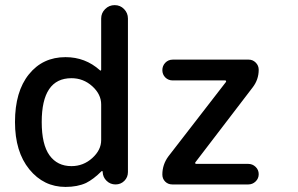

<svg xmlns="http://www.w3.org/2000/svg" viewBox="-20 -779 1176 757"><path d="M39.1 -297.9Q39.1 -418 93.8 -485.8Q148.4 -553.7 238.3 -553.7Q316.4 -553.7 374 -502Q375 -500 377 -501Q378.9 -502 378.9 -503.9V-706.1Q378.9 -727.5 394.5 -743.2Q410.2 -758.8 432.1 -758.8Q454.1 -758.8 469.2 -743.2Q484.4 -727.5 484.4 -706.1V-100.6Q484.4 -80.1 470.2 -65.9Q456.1 -51.8 435.5 -51.8Q415 -51.8 400.4 -65.9Q385.7 -80.1 384.8 -100.6V-101.6Q384.8 -103.5 383.3 -104.5Q381.8 -105.5 379.9 -103.5Q348.6 -72.3 319.3 -57.6Q285.2 -42 238.3 -42Q152.3 -42 95.7 -111.3Q39.1 -180.7 39.1 -297.9ZM378.9 -367.2Q378.9 -407.2 343.8 -439Q308.6 -470.7 261.7 -470.7Q144.5 -470.7 144.5 -297.9Q144.5 -209 175.3 -166.5Q206.1 -124 261.7 -124Q308.6 -124 343.8 -155.8Q378.9 -187.5 378.9 -226.6ZM661.1 -543.9H960.9Q976.6 -543.9 988.3 -532.2Q1000 -520.5 1000 -503.9Q1000 -464.8 975.6 -433.6L750 -138.7Q749 -136.7 750 -134.8Q751 -132.8 752.9 -132.8H959Q975.6 -132.8 987.8 -121.1Q1000 -109.4 1000 -92.3Q1000 -75.2 987.8 -63.5Q975.6 -51.8 959 -51.8H659.2Q642.6 -51.8 631.3 -63Q620.1 -74.2 620.1 -90.8Q620.1 -129.9 643.6 -162.1L871.1 -456.1Q872.1 -458 871.1 -460Q870.1 -461.9 868.2 -461.9H661.1Q643.6 -461.9 631.8 -473.6Q620.1 -485.4 620.1 -502.4Q620.1 -519.5 631.8 -531.7Q643.6 -543.9 661.1 -543.9Z"/></svg>

Font: Gen Jyuu Gothic Medium
Style: Regular
Weight: 500
Designer: [Source Han Sans]
Ryoko NISHIZUKA  (kana & ideographs); Paul D. Hunt (Latin, Greek & Cyrillic); Wenlong ZHANG  (bopomofo
Version: Version 1.002.20150607